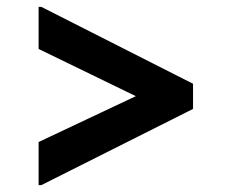

<svg xmlns="http://www.w3.org/2000/svg" viewBox="-20 -598 656 557"><path d="M100 -61H92V-186L374 -319L92 -456V-578H100L540 -355V-282Z"/></svg>

Font: Kufam
Style: Bold Italic
Weight: 700
Italic angle: -11°
Designer: Artur Schmal
Foundry: Original Type
Version: Version 1.301; ttfautohint (v1.8.3)